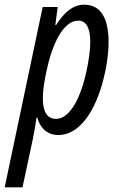

<svg xmlns="http://www.w3.org/2000/svg" viewBox="-67 -566 502 819"><path d="M-47 233H29L72 32C78 4 84 -31 89 -65H92C103 -20 136 10 181 10C287 10 353 -124 381 -257C404 -362 418 -546 292 -546C245 -546 208 -515 172 -459H169L179 -536H115ZM172 -59C91 -59 117 -197 132 -266C154 -370 200 -478 267 -478C342 -478 316 -327 302 -263C280 -159 235 -59 172 -59Z"/></svg>

Font: Noto Sans ExtraCondensed
Style: Italic
Weight: 400
Width: 2
Italic angle: -12°
Designer: Monotype Design Team
Foundry: Monotype Imaging Inc.
Version: Version 2.013